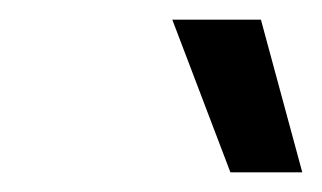

<svg xmlns="http://www.w3.org/2000/svg" viewBox="-20 -815 327 195"><path d="M287 -640 245 -795H155L214 -640Z"/></svg>

Font: Plus Jakarta Text
Style: Italic
Weight: 400
Italic angle: -12°
Designer: Gumpita Rahayu
Foundry: Tokotype Studio
Version: Version 1.000;hotconv 1.0.109;makeotfexe 2.5.65596